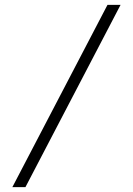

<svg xmlns="http://www.w3.org/2000/svg" viewBox="-20 -710 549 793"><path d="M85 63H31L424 -690H478Z"/></svg>

Font: Exo 2.0 Light
Style: Regular
Weight: 300
Designer: Natanael Gama
Version: Version 1.001;PS 001.001;hotconv 1.0.70;makeotf.lib2.5.58329